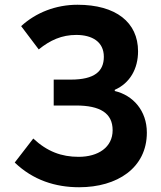

<svg xmlns="http://www.w3.org/2000/svg" viewBox="-20 -774 677 808"><path d="M313 14C473 14 598 -67 598 -216C598 -308 540 -373 463 -391V-396C527 -424 561 -485 561 -558C561 -680 468 -754 306 -754C215 -754 131 -721 69 -664L143 -566C191 -605 240 -627 301 -627C368 -627 417 -598 417 -535C417 -474 378 -439 278 -439H206V-330H300C401 -330 454 -298 454 -226C454 -154 393 -114 311 -114C239 -114 179 -136 120 -191L42 -90C119 -16 213 14 313 14Z"/></svg>

Font: Source Han Sans JP
Style: Bold
Weight: 700
Designer: Ryoko NISHIZUKA 西塚涼子 (kana, bopomofo & ideographs); Paul D. Hunt (Latin, Greek & Cyrillic); Sandoll Communications 산돌커뮤니
Foundry: Adobe
Version: Version 2.002;hotconv 1.0.116;makeotfexe 2.5.65601